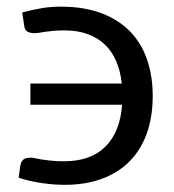

<svg xmlns="http://www.w3.org/2000/svg" viewBox="-20 -534 509 562"><path d="M45 -497.5Q77.5 -506 102.8 -510.2Q128 -514.5 157.5 -514.5Q227 -514.5 277.8 -495Q328.5 -475.5 361.8 -440.8Q395 -406 411 -358Q427 -310 427 -253.5Q427 -191.5 409.5 -143Q392 -94.5 358.8 -61.2Q325.5 -28 277.8 -10.5Q230 7 170 7Q155 7 138 5.8Q121 4.5 103.2 2Q85.5 -0.5 67.8 -4.5Q50 -8.5 34.5 -14L39 -46.5Q41.5 -61 48.2 -66.8Q55 -72.5 69.5 -72.5Q75.5 -72.5 83 -70.8Q90.5 -69 101.5 -67.2Q112.5 -65.5 128.5 -63.8Q144.5 -62 168 -62Q245.5 -62 288.5 -104.8Q331.5 -147.5 337.5 -227.5H69V-289.5H336.5Q332.5 -326 320.2 -354.8Q308 -383.5 287 -403.5Q266 -423.5 236.5 -434.2Q207 -445 168.5 -445Q150 -445 136.5 -443.8Q123 -442.5 112.8 -441Q102.5 -439.5 94.8 -438.2Q87 -437 80 -437Q68.5 -437 60.2 -441.5Q52 -446 50.5 -461Z"/></svg>

Font: Lato 2
Style: Regular
Weight: 400
Designer: Lukasz Dziedzic with Adam Twardoch and Botio Nikoltchev
Foundry: tyPoland Lukasz Dziedzic
Version: Version 2.015; 2015-08-06; http://www.latofonts.com/